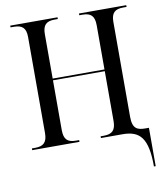

<svg xmlns="http://www.w3.org/2000/svg" viewBox="-98 -794 930 1084"><g transform="rotate(-10 367.0 -252.0)"><path d="M696 210H706V-10H686C641 -10 612 -20 612 -89V-634C612 -685 633 -704 681 -704H700V-714H429V-704H447C496 -704 516 -684 516 -631V-378H219V-632C219 -684 239 -704 287 -704H306V-714H35V-704H53C102 -704 123 -685 123 -633V-83C123 -30 102 -10 54 -10H35V0H306V-10H287C239 -10 219 -30 219 -83V-368H516V-83C516 -30 496 -10 447 -10H429V0H553C653 0 696 48 696 210Z"/></g></svg>

Font: Noto Serif Display SemiCondensed
Style: Regular
Weight: 400
Width: 4
Designer: Monotype Design Team
Foundry: Monotype Imaging Inc.
Version: Version 2.009